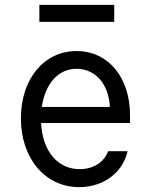

<svg xmlns="http://www.w3.org/2000/svg" viewBox="-20 -760 620 790"><path d="M149 -254H515V-286C515 -442 425 -550 295 -550C161 -550 66 -435 66 -273C66 -108 166 10 306 10C405 10 485 -49 505 -138H425C409 -93 364 -64 308 -64C216 -64 155 -139 149 -254ZM295 -477C371 -477 428 -415 432 -320H152C166 -416 220 -477 295 -477ZM142 -670H450V-740H142Z"/></svg>

Font: CommitMono-dimboump
Style: Regular
Weight: 400
Monospace: yes
Designer: Eigil Nikolajsen
Foundry: Eigil Nikolajsen
Version: Version 1.143